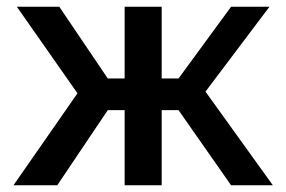

<svg xmlns="http://www.w3.org/2000/svg" viewBox="-20 -550 850 570"><path d="M210 -273 30 -530H156L300 -317H350V-530H460V-317H510L666 -530H780L590 -278L790 0H666L510 -223H460V0H350V-223H300L150 0H20Z"/></svg>

Font: .
Style: 
Weight: 500
Designer: A.Korolkova, Vitaly Kuzmin
Foundry: ParaType Ltd
Version: Version 1.000; Glyphs 3.2, build 3192.0